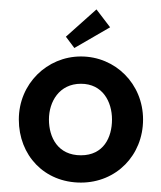

<svg xmlns="http://www.w3.org/2000/svg" viewBox="-20 -384 342 408"><path d="M84 -130C84 -168 106 -206 152 -206C198 -206 218 -168 218 -130C218 -92 200 -54 152 -54C103 -54 84 -92 84 -130ZM20 -130C20 -54 74 4 152 4C227 4 284 -54 284 -130C284 -206 225 -264 152 -264C80 -264 20 -206 20 -130ZM120 -306 138 -282 214 -326 185 -364Z"/></svg>

Font: Hussar Tani
Style: Dwa
Weight: 700
Foundry: Cannot Into Space Fonts
Version: Version 0.92